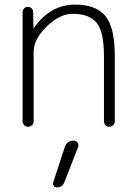

<svg xmlns="http://www.w3.org/2000/svg" viewBox="-20 -550 591 833"><path d="M78 -24V-497Q78 -507 84.5 -513.5Q91 -520 101 -520Q111 -520 117.5 -513.5Q124 -507 124 -497L125 -429Q125 -428 126 -428L128 -430Q199 -530 306 -530Q397 -530 437.5 -480Q478 -430 478 -310V-24Q478 -14 471 -7Q464 0 454 0Q444 0 437.5 -7Q431 -14 431 -24V-305Q431 -413 399 -451.5Q367 -490 296 -490Q239 -490 182.5 -435Q126 -380 126 -325V-24Q126 -14 119 -7Q112 0 102 0Q92 0 85 -7Q78 -14 78 -24ZM261 88Q271 60 300 60Q310 60 316.5 69Q323 78 319 88L259 241Q251 263 227 263Q218 263 213 256Q208 249 211 241Z"/></svg>

Font: Rounded Mplus 1c Light
Style: Regular
Weight: 300
Version: Version 1.059.20150529